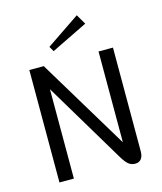

<svg xmlns="http://www.w3.org/2000/svg" viewBox="-128 -971 906 1072"><g transform="rotate(-15 325.0 -434.5)"><path d="M451.7 -819.2 418.3 -876.7 225 -745.8 241.7 -716.7ZM166.7 0V-516.7L445.8 -50C473.3 -4.2 491.7 8.3 520.8 8.3C545.8 8.3 566.7 -8.3 566.7 -50V-650H483.3V-125L166.7 -650H83.3V0Z"/></g></svg>

Font: BoonHome
Style: Book
Weight: 400
Designer: Sungsit Sawaiwan
Foundry: Sungsit Sawaiwan
Version: Version 0.2